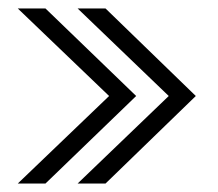

<svg xmlns="http://www.w3.org/2000/svg" viewBox="-20 -474 516 454"><path d="M163.5 -40H229.5L443 -247L229.5 -454H163.5L379 -247ZM22 -40H87.5L302 -247L87.5 -454H22L238 -247Z"/></svg>

Font: Anybody Light
Style: Regular
Weight: 300
Designer: Tyler Finck
Foundry: Etcetera Type Company
Version: Version 1.111; ttfautohint (v1.8.4)